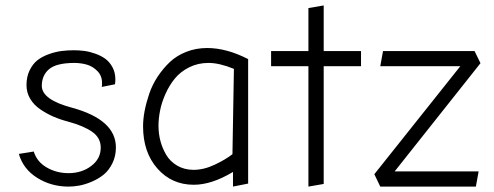

<svg xmlns="http://www.w3.org/2000/svg" viewBox="-20 -691 1829 711"><path d="M253.9 -504.9Q229.5 -504.9 207 -502Q184.6 -499 160.2 -490.2Q135.7 -481.4 118.4 -467.8Q101.1 -454.1 89.6 -430.4Q78.1 -406.7 78.1 -376Q78.1 -348.1 91.8 -325.2Q105.5 -302.2 129.2 -286.1Q152.8 -270 178.2 -259Q203.6 -248 233.9 -240.2Q290.5 -224.6 321.8 -202.6Q353 -180.7 353 -144Q353 -103 317.9 -76.4Q282.7 -49.8 233.9 -49.8Q189.5 -49.8 153.1 -70.8Q116.7 -91.8 105 -129.9L49.8 -121.1Q65.9 -64.9 117.7 -32.5Q169.4 0 233.9 0Q252.9 0 274.2 -3.9Q295.4 -7.8 320.1 -18.3Q344.7 -28.8 364 -44.4Q383.3 -60.1 396.2 -86.4Q409.2 -112.8 409.2 -145Q409.2 -247.6 247.1 -292Q134.8 -321.8 134.8 -373Q134.8 -411.6 161.4 -434.6Q188 -457.5 253.9 -458Q279.3 -458 301.5 -451.7Q323.7 -445.3 340.8 -427.7Q357.9 -410.2 357.9 -383.8Q357.9 -374 356.9 -369.1L405.8 -378.9Q407.2 -387.7 407.2 -397Q407.2 -422.4 396.5 -442.1Q385.7 -461.9 369.9 -473.4Q354 -484.9 332.5 -492.4Q311 -500 292 -502.4Q272.9 -504.9 253.9 -504.9Z M898.9 -472.2Q818.8 -513.2 747.1 -513.2Q705.6 -513.2 669.7 -499Q633.8 -484.9 608.6 -460.9Q583.5 -437 563.7 -407Q543.9 -377 532.7 -344Q521.5 -311 515.6 -280.5Q509.8 -250 509.8 -223.1Q509.8 -127.4 562.7 -67.1Q615.7 -6.8 697.8 -6.8Q763.7 -6.8 842.8 -54.2V0L898.9 -11.2ZM695.8 -62Q661.6 -62.5 635.7 -77.9Q609.9 -93.3 595.5 -117.7Q581.1 -142.1 574 -169.2Q566.9 -196.3 566.9 -225.1Q566.9 -252 572.8 -281.7Q578.6 -311.5 592.8 -343.3Q606.9 -375 627.4 -400.1Q647.9 -425.3 680.4 -441.7Q712.9 -458 752 -458Q792.5 -458 846.2 -436L840.8 -120.1Q815.4 -100.1 775.1 -81.1Q734.9 -62 695.8 -62Z M1316.9 -502H1178.7V-670.9L1122.1 -661.1V-502H983.9V-445.8H1122.1V0L1178.7 -9.8V-445.8H1316.9Z M1742.2 0 1752.4 -56.2H1441.4L1759.3 -457L1737.3 -502H1398.4L1388.2 -445.8H1684.6L1366.2 -45.9L1388.2 0Z"/></svg>

Font: Comic Neue Angular
Style: Regular
Weight: 400
Designer: Craig Rozynski
Foundry: Craig Rozynski
Version: Version 2.003